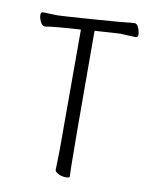

<svg xmlns="http://www.w3.org/2000/svg" viewBox="-81 -764 662 831"><g transform="rotate(10 250.0 -348.5)"><path d="M282 0Q282 6 265.5 6Q249 6 233 -1.5Q217 -9 217 -18L219 -107V-635Q105 -628 64 -621Q51 -621 43 -637.5Q35 -654 35 -667Q35 -680 45 -680L109 -678Q123 -678 263.5 -688Q404 -698 443 -703Q454 -703 461 -686.5Q468 -670 468 -657Q468 -644 459 -644Q403 -647 388 -647Q388 -647 278 -640V-635Q279 -74 280.5 -45.5Q282 -17 282 0ZM459 -644Z"/></g></svg>

Font: LXGW WenKai Mono TC Light
Style: Regular
Weight: 300
Designer: LXGW / Fontworks Inc.
Foundry: LXGW / Fontworks Inc.
Version: Version 1.330